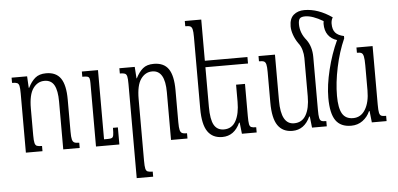

<svg xmlns="http://www.w3.org/2000/svg" viewBox="-60 -890 2576 1244"><g transform="rotate(-5 1228.0 -268.0)"><path d="M430 0H323V-311Q323 -382 303.5 -417.5Q284 -453 240 -453Q195 -453 166 -412.5Q137 -372 137 -282V-108Q137 -72 141 -57Q145 -42 155 -38Q165 -34 188 -34V0H80V-385Q80 -420 76.5 -434.5Q73 -449 63 -453.5Q53 -458 30 -458V-492H131L135 -417H138Q157 -456 183.5 -478.5Q210 -501 255 -501Q320 -501 350 -457Q380 -413 380 -319V-110Q380 -75 384 -59.5Q388 -44 398 -39Q408 -34 430 -34ZM688 0H536V-413Q536 -434 533 -443Q530 -452 521.5 -455Q513 -458 493 -458H487V-492H592V-42H616Q635 -42 643 -46Q651 -50 653.5 -64Q656 -78 656 -111H688Z M1131 0H1024V-311Q1024 -453 941 -453Q896 -453 867 -412.5Q838 -372 838 -282V119Q838 155 841.5 170Q845 185 855 189.5Q865 194 888 194V227H781V-385Q781 -420 777.5 -434.5Q774 -449 764 -453.5Q754 -458 731 -458V-492H831L836 -417H838Q858 -457 884 -479Q910 -501 955 -501Q1021 -501 1051 -457Q1081 -413 1081 -319V-110Q1081 -75 1085 -59.5Q1089 -44 1099 -39Q1109 -34 1131 -34Z M1581 -34V0H1485L1477 -73H1473Q1435 10 1357 10Q1294 10 1262 -36.5Q1230 -83 1230 -185V-652Q1230 -687 1226 -702Q1222 -717 1212.5 -721.5Q1203 -726 1180 -726V-760H1287V-492H1564V-450H1287V-192Q1287 -110 1307.5 -74Q1328 -38 1372 -38Q1424 -38 1449.5 -84.5Q1475 -131 1475 -209V-320H1533V-112Q1533 -74 1536 -58.5Q1539 -43 1548.5 -38.5Q1558 -34 1581 -34Z M2426 -34V0H2330L2322 -74H2318Q2302 -37 2270 -13.5Q2238 10 2195 10Q2127 10 2095 -35.5Q2063 -81 2063 -183Q2063 -264 2087.5 -364.5Q2112 -465 2152 -551Q2115 -562 2094.5 -590.5Q2074 -619 2074 -664Q2074 -669 2076 -681Q2007 -722 1959 -722Q1934 -722 1924.5 -712Q1915 -702 1915 -675Q1915 -617 1955 -569Q1989 -523 1989 -455V-112Q1989 -74 1992.5 -58.5Q1996 -43 2005 -38.5Q2014 -34 2037 -34V0H1941L1933 -73H1929Q1891 10 1813 10Q1750 10 1718 -36.5Q1686 -83 1686 -185V-384Q1686 -419 1682 -434Q1678 -449 1668.5 -453.5Q1659 -458 1636 -458V-492H1743V-192Q1743 -38 1828 -38Q1880 -38 1905.5 -82.5Q1931 -127 1931 -204V-454Q1931 -479 1923.5 -506Q1916 -533 1899 -554Q1881 -580 1870.5 -610Q1860 -640 1860 -665Q1860 -716 1887.5 -739.5Q1915 -763 1957 -763Q2047 -763 2137 -700Q2126 -682 2126 -660Q2126 -621 2143.5 -601Q2161 -581 2199 -573V-558Q2162 -475 2141 -375.5Q2120 -276 2120 -191Q2120 -112 2141.5 -75Q2163 -38 2212 -38Q2263 -38 2291.5 -85Q2320 -132 2320 -209V-371Q2320 -411 2316 -429.5Q2312 -448 2302.5 -453Q2293 -458 2273 -458V-492H2378V-112Q2378 -74 2381.5 -58.5Q2385 -43 2394 -38.5Q2403 -34 2426 -34Z"/></g></svg>

Font: Noto Serif Armenian Light Cond
Style: Regular
Weight: 300
Width: 3
Designer: Monotype Design team
Foundry: Monotype Imaging Inc.
Version: Version 1.000